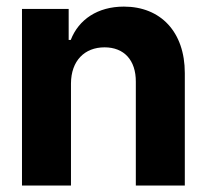

<svg xmlns="http://www.w3.org/2000/svg" viewBox="-20 -573 637 593"><path d="M199.2 -315.3C199.6 -385.7 241.5 -426.8 302.9 -426.8C363.3 -426.8 399.9 -387.1 399.5 -320.3V0H550.8V-347.3C550.8 -474.4 476.2 -552.6 362.6 -552.6C281.6 -552.6 223 -512.8 198.5 -449.6H192.1V-545.5H47.9V0H199.2Z"/></svg>

Font: RED Number
Style: Bold
Weight: 700
Designer: RED UED
Foundry: rsms
Version: Version 1.003;FEAKit 1.0